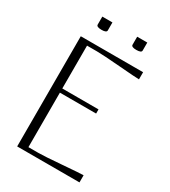

<svg xmlns="http://www.w3.org/2000/svg" viewBox="-189 -863 844 955"><g transform="rotate(30 233.0 -385.5)"><path d="M311 -771H369.1V-725.1Q369.1 -711.9 339.8 -711.9Q311 -711.9 311 -725.1ZM110.8 -771H168.9V-725.1Q168.9 -711.9 140.1 -711.9Q110.8 -711.9 110.8 -725.1ZM66.9 -632.8H424.8V-591.8Q406.2 -591.8 306.6 -599.9Q207 -607.9 174.8 -607.9H117.2V-361.8H325.2V-337.9H117.2V-24.9H174.8Q207 -24.9 306.6 -33Q406.2 -41 424.8 -41V0H66.9Z"/></g></svg>

Font: Resagokr
Style: Light
Weight: 300
Designer: gluk
Foundry: gluk
Version: Version 0.95